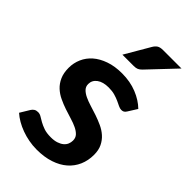

<svg xmlns="http://www.w3.org/2000/svg" viewBox="-226 -806 888 888"><g transform="rotate(45 218.5 -361.5)"><path d="M370.5 -413Q365.5 -405 360 -401.8Q354.5 -398.5 346 -398.5Q337 -398.5 326.8 -403.5Q316.5 -408.5 303 -414.8Q289.5 -421 272.2 -426Q255 -431 231.5 -431Q195 -431 174 -415.5Q153 -400 153 -375Q153 -358.5 163.8 -347.2Q174.5 -336 192.2 -327.5Q210 -319 232.5 -312.2Q255 -305.5 278.5 -297.5Q302 -289.5 324.5 -279.2Q347 -269 364.8 -253.2Q382.5 -237.5 393.2 -215.5Q404 -193.5 404 -162.5Q404 -125.5 390.5 -94.2Q377 -63 351 -40.2Q325 -17.5 286.8 -4.8Q248.5 8 199 8Q172.5 8 147.2 3.2Q122 -1.5 98.8 -10Q75.5 -18.5 55.8 -30Q36 -41.5 21 -55L49.5 -102Q55 -110.5 62.5 -115Q70 -119.5 81.5 -119.5Q93 -119.5 103.2 -113Q113.5 -106.5 127 -99Q140.5 -91.5 158.8 -85Q177 -78.5 205 -78.5Q227 -78.5 242.8 -83.8Q258.5 -89 268.8 -97.5Q279 -106 283.8 -117.2Q288.5 -128.5 288.5 -140.5Q288.5 -158.5 277.8 -170Q267 -181.5 249.2 -190Q231.5 -198.5 208.8 -205.2Q186 -212 162.2 -220Q138.5 -228 115.8 -238.8Q93 -249.5 75.2 -266Q57.5 -282.5 46.8 -306.5Q36 -330.5 36 -364.5Q36 -396 48.5 -424.5Q61 -453 85.2 -474.2Q109.5 -495.5 145.8 -508.2Q182 -521 229.5 -521Q282.5 -521 326 -503.5Q369.5 -486 398.5 -457.5ZM407.5 -731 284 -600.5Q274.5 -590.5 265.8 -586.8Q257 -583 243 -583H169L240 -704.5Q247.5 -717.5 257.5 -724.2Q267.5 -731 287.5 -731Z"/></g></svg>

Font: LatoHex
Style: Bold
Weight: 700
Designer: Lukasz Dziedzic
Foundry: tyPoland Lukasz Dziedzic
Version: Version 1.104; Western+Polish opensource